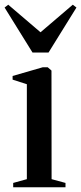

<svg xmlns="http://www.w3.org/2000/svg" viewBox="-36 -795 345 815"><path d="M20 0V-18.5L78 -34.5V-437.5L17.5 -457V-472.5L145.5 -509.5H166.5L182.5 -495.5L183 -34.5L242 -18.5V0ZM102 -572 -16.5 -763 -1 -775 136 -658 273 -775 288.5 -763 170 -572Z"/></svg>

Font: Merriweather 144pt Medium
Style: Regular
Weight: 500
Version: Version 2.100